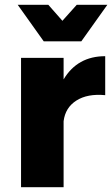

<svg xmlns="http://www.w3.org/2000/svg" viewBox="-20 -783 470 803"><path d="M320 -610H163L54 -763H182L241 -696L301 -763H429ZM246 -451Q304 -548 420 -548V-385Q346 -392 299.5 -362.5Q253 -333 246 -276V0H68V-541H246Z"/></svg>

Font: Montserrat arm
Style: Bold
Weight: 700
Designer: Julieta Ulanovsky
Foundry: Julieta Ulanovsky
Version: Version 6.000;PS 006.000;hotconv 1.0.88;makeotf.lib2.5.64775